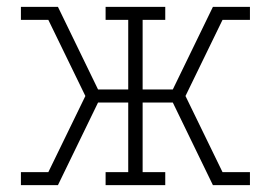

<svg xmlns="http://www.w3.org/2000/svg" viewBox="-20 -540 790 560"><path d="M41 0V-38H121L229 -260L121 -482H41V-520H149L266 -279H354V-482H288V-520H462V-482H396V-279H484L601 -520H709V-482H629L521 -260L629 -38H709V0H601L484 -241H396V-38H462V0H288V-38H354V-241H266L149 0Z"/></svg>

Font: Iosevka Etoile Extralight
Style: Regular
Weight: 200
Designer: Belleve Invis
Foundry: Belleve Invis
Version: Version 22.1.2; ttfautohint (v1.8.4)